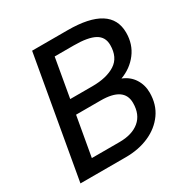

<svg xmlns="http://www.w3.org/2000/svg" viewBox="-163 -845 947 980"><g transform="rotate(-30 310.5 -355.0)"><path d="M33 0 158 -710H367Q620 -710 620 -550Q620 -482 582 -432Q544 -382 482 -359Q525 -342 548 -306Q571 -270 571 -225Q571 -155 535 -104.5Q499 -54 438 -27Q377 0 301 0ZM356 -627H243L203 -399H334Q418 -399 468 -431Q518 -463 518 -536Q518 -584 478.5 -605.5Q439 -627 356 -627ZM148 -83H311Q386 -83 428.5 -118.5Q471 -154 471 -222Q471 -315 334 -315H189Z"/></g></svg>

Font: Livvic Medium
Style: Italic
Weight: 500
Italic angle: -10°
Designer: Jacques Le Bailly, Baron von Fonthausen
Version: Version 1.001; ttfautohint (v1.8.2)